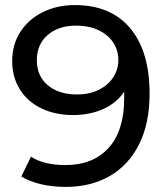

<svg xmlns="http://www.w3.org/2000/svg" viewBox="-20 -728 657 756"><path d="M492.5 -617C441.5 -677.7 369 -708 275 -708C228.3 -708 186.3 -698.8 149 -680.5C111.7 -662.2 82.2 -636.3 60.5 -603C38.8 -569.7 28 -531 28 -487C28 -445 38.2 -407.8 58.5 -375.5C78.8 -343.2 107.2 -318.3 143.5 -301C179.8 -283.7 221 -275 267 -275C311 -275 350.7 -282.8 386 -298.5C421.3 -314.2 449 -337 469 -367V-342C469 -256 448.5 -190.5 407.5 -145.5C366.5 -100.5 309.7 -78 237 -78C181 -78 136 -89 102 -111L64 -33C86 -19.7 112 -9.5 142 -2.5C172 4.5 204 8 238 8C304 8 361.8 -6.2 411.5 -34.5C461.2 -62.8 499.8 -104.5 527.5 -159.5C555.2 -214.5 569 -281 569 -359C569 -470.3 543.5 -556.3 492.5 -617ZM368 -374C343.3 -362 315.3 -356 284 -356C235.3 -356 196.7 -368.2 168 -392.5C139.3 -416.8 125 -449.7 125 -491C125 -532.3 139.2 -565.3 167.5 -590C195.8 -614.7 233 -627 279 -627C314.3 -627 344.5 -620.8 369.5 -608.5C394.5 -596.2 413.5 -579.8 426.5 -559.5C439.5 -539.2 446 -516.7 446 -492C446 -466.7 439.2 -443.7 425.5 -423C411.8 -402.3 392.7 -386 368 -374Z"/></svg>

Font: ICO Headline
Style: Regular
Weight: 500
Designer: Julieta Ulanovsky
Foundry: Julieta Ulanovsky
Version: Version 7.200